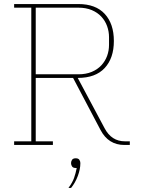

<svg xmlns="http://www.w3.org/2000/svg" viewBox="-20 -718 703 951"><path d="M50 -18H135V-680H50V-698H368Q454 -698 499 -649Q544 -600 544 -515Q544 -430 498.5 -381Q453 -332 365 -332L498 -83Q532 -18 599 -18H623V0H596Q517 0 478 -74L342 -332H157V-18H242V0H50ZM157 -350H368Q406 -350 434.5 -362Q463 -374 482 -394.5Q501 -415 510.5 -441Q520 -467 520 -496V-534Q520 -562 510.5 -588.5Q501 -615 482 -635.5Q463 -656 434.5 -668Q406 -680 368 -680H157ZM319 213Q339 186 347 163Q355 140 360 114H355Q342 114 337 106.5Q332 99 332 91V89Q332 81 337 73.5Q342 66 355 66Q368 66 373 73.5Q378 81 378 89V91Q378 120 365.5 153.5Q353 187 332 213H319Z"/></svg>

Font: IBM Plex Serif Thin
Style: Regular
Weight: 100
Designer: Mike Abbink, Paul van der Laan, Pieter van Rosmalen
Foundry: Bold Monday
Version: Version 3.001